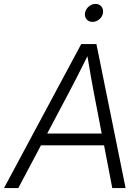

<svg xmlns="http://www.w3.org/2000/svg" viewBox="-53 -950 707 970"><path d="M-32.7 0 357.4 -727.5H434.1L581.5 0H514.2L472.7 -215.8H153.8L39.6 0ZM185.5 -275.4H460.9L421.4 -480Q414.6 -517.6 406.5 -561.5Q398.4 -605.5 388.7 -666Q358.4 -605.5 336.2 -561.5Q314 -517.6 293.9 -480ZM414.6 -839.4Q395.5 -839.4 384.5 -852.5Q373.5 -865.7 376.5 -884.8Q379.9 -903.8 395.3 -917Q410.6 -930.2 429.2 -930.2Q448.2 -930.2 459.2 -917Q470.2 -903.8 467.3 -884.8Q464.4 -865.7 448.7 -852.5Q433.1 -839.4 414.6 -839.4Z"/></svg>

Font: Inter Display Light
Style: Italic
Weight: 300
Italic angle: -9.39999°
Designer: Rasmus Andersson
Foundry: rsms
Version: Version 4.000;git-a52131595